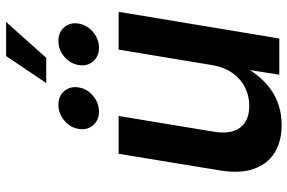

<svg xmlns="http://www.w3.org/2000/svg" viewBox="-179 -772 958 640"><g transform="rotate(-90 300.0 -452.0)"><path d="M203.6 7.8Q148.4 7.8 110.6 -15.9Q72.8 -39.6 56.9 -85.4Q41 -131.3 51.8 -197.3L107.4 -535.6H233.4L180.7 -216.8Q171.9 -161.1 194.6 -130.6Q217.3 -100.1 267.1 -100.1Q300.3 -100.1 328.6 -114.3Q356.9 -128.4 376.7 -156.2Q396.5 -184.1 403.3 -225.6L454.6 -535.6H580.6L491.7 0H371.1L392.1 -133.8H406.7Q371.6 -63 320.8 -27.6Q270 7.8 203.6 7.8ZM460.9 -601.1Q432.1 -601.1 415.3 -620.8Q398.4 -640.6 403.3 -668.9Q407.7 -697.3 431.2 -716.8Q454.6 -736.3 483.4 -736.3Q512.7 -736.3 529.3 -716.8Q545.9 -697.3 541.5 -668.9Q536.6 -640.6 513.2 -620.8Q489.7 -601.1 460.9 -601.1ZM248 -601.1Q219.2 -601.1 202.4 -620.8Q185.5 -640.6 190.4 -668.9Q194.8 -697.3 218.3 -716.8Q241.7 -736.3 270.5 -736.3Q299.8 -736.3 316.4 -716.8Q333 -697.3 328.6 -668.9Q324.2 -640.6 300.5 -620.8Q276.9 -601.1 248 -601.1ZM343.3 -776.9 433.1 -910.6H546.9L427.2 -776.9Z"/></g></svg>

Font: Inter 20pt SemiBold
Style: Italic
Weight: 600
Italic angle: -9.3988°
Version: Version 4.001;git-66647c0bb